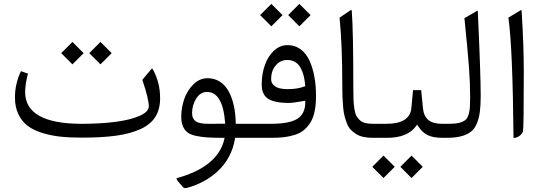

<svg xmlns="http://www.w3.org/2000/svg" viewBox="-20 -720 2835 1003"><path d="M504.9 -501 563.5 -442.4 504.9 -383.8 446.3 -442.4ZM358.4 -501 417 -442.4 358.4 -383.8 299.8 -442.4ZM407.2 -1Q344.2 -1 294.4 -6.3Q244.6 -11.7 199 -26.1Q153.3 -40.5 123.3 -63.7Q93.3 -86.9 75.7 -124Q58.1 -161.1 58.1 -210.9Q58.1 -283.2 89.4 -348.1L126 -335.4Q111.3 -278.8 111.3 -239.7Q111.3 -73.2 407.7 -73.2Q504.4 -73.2 582.3 -83.3Q660.2 -93.3 708.7 -114.5Q757.3 -135.7 757.3 -165Q757.3 -202.6 723.6 -303.2L773.9 -362.8Q777.3 -360.4 781.2 -353Q798.8 -318.8 807.6 -283.2Q816.4 -247.6 816.4 -206.5Q816.4 -148.9 791.3 -109.1Q766.1 -69.3 713.4 -45.4Q660.6 -21.5 586.7 -11.2Q512.7 -1 407.2 -1Z M1074.2 -73.2Q1122.1 -73.2 1148.4 -73.7H1156.2L1155.8 -81.5Q1143.1 -239.7 1061 -239.7Q1026.9 -239.7 1005.1 -205.3Q983.4 -170.9 983.4 -128.4Q983.4 -113.3 989 -102.5Q994.6 -91.8 1002.4 -86.2Q1010.3 -80.6 1023.7 -77.6Q1037.1 -74.7 1047.6 -74Q1058.1 -73.2 1074.2 -73.2ZM904.8 210.4Q1117.2 151.4 1151.4 8.8L1153.3 0H1144Q1093.8 0 1061.8 -2.2Q1029.8 -4.4 1001.5 -10.7Q973.1 -17.1 958.3 -29.3Q943.4 -41.5 935.1 -61Q926.8 -80.6 926.8 -109.4Q926.8 -157.2 942.6 -202.9Q958.5 -248.5 991 -280Q1023.4 -311.5 1064.5 -311.5Q1100.6 -311.5 1129.2 -293Q1157.7 -274.4 1175 -241.9Q1192.4 -209.5 1201.4 -168.7Q1210.4 -127.9 1211.4 -80.6V-73.2H1218.8H1273.9Q1278.8 -68.4 1278.8 -42.5V-30.3Q1278.8 -4.9 1273.9 0H1214.4H1208L1207 6.3Q1199.2 55.2 1176.5 97.7Q1153.8 140.1 1120.1 171.9Q1086.4 203.6 1044.9 226.3Q1003.4 249 956.1 261.7Q941.9 265.6 934.6 256.3L909.7 227.1Q903.8 219.7 902.3 214.4Q901.4 212.4 901.6 211.9Q901.9 211.4 904.8 210.4Z M1543.9 -699.7 1602.5 -641.1 1543.9 -582.5 1485.4 -641.1ZM1397.5 -699.7 1456.1 -641.1 1397.5 -582.5 1338.9 -641.1ZM1269 -73.2H1393.1Q1493.2 -73.2 1533.9 -99.9Q1574.7 -126.5 1574.7 -185.1V-193.8L1565.9 -192.4Q1512.2 -182.1 1484.4 -182.1Q1413.6 -183.1 1380.4 -204.3Q1347.2 -225.6 1347.2 -278.8Q1347.2 -335.4 1364.5 -382.3Q1381.8 -429.2 1412.8 -456.8Q1443.8 -484.4 1481.9 -484.4Q1520.5 -484.4 1549.8 -462.9Q1579.1 -441.4 1596.4 -403.8Q1613.8 -366.2 1622.3 -319.6Q1630.9 -272.9 1630.9 -219.2Q1630.9 -172.9 1623.5 -137.7Q1616.2 -102.5 1600.8 -78.6Q1585.4 -54.7 1565.9 -39.1Q1546.4 -23.4 1518.3 -14.9Q1490.2 -6.3 1461.7 -3.2Q1433.1 0 1395 0H1269Q1259.3 0 1254.4 -6.6Q1249.5 -13.2 1249.5 -30.3V-42.5Q1249.5 -59.6 1254.2 -66.4Q1258.8 -73.2 1269 -73.2ZM1482.4 -254.4Q1534.7 -254.4 1569.3 -268.1L1574.7 -270L1574.2 -275.4Q1571.8 -302.2 1566.4 -324Q1561 -345.7 1550.5 -365.2Q1540 -384.8 1522.2 -395.8Q1504.4 -406.7 1480.5 -406.7Q1444.8 -406.7 1420.7 -378.7Q1396.5 -350.6 1396.5 -306.2Q1396.5 -286.6 1410.4 -274.4Q1424.3 -262.2 1442.4 -258.3Q1460.4 -254.4 1482.4 -254.4Z M1825.7 -262.2Q1825.7 -223.1 1826.7 -199.2Q1827.6 -175.3 1831.3 -151.4Q1835 -127.4 1841.8 -114.7Q1848.6 -102.1 1860.4 -91.6Q1872.1 -81.1 1889.2 -77.1Q1906.2 -73.2 1930.7 -73.2H1944.3Q1949.2 -68.4 1949.2 -42.5V-30.3Q1949.2 -4.9 1944.3 0H1928.2Q1900.9 0 1879.2 -4.6Q1857.4 -9.3 1841.3 -19.3Q1825.2 -29.3 1813 -41.7Q1800.8 -54.2 1793 -74Q1785.2 -93.8 1780 -113.3Q1774.9 -132.8 1772.5 -161.1Q1770 -189.5 1769 -215.3Q1768.1 -241.2 1768.1 -277.3Q1768.1 -483.4 1753.9 -627.9L1814.5 -668.5Q1815.4 -668.9 1815.9 -668.9Q1817.4 -666 1817.9 -659.7Q1825.7 -555.7 1825.7 -262.2Z M2129.9 92.8 2188.5 151.4 2129.9 210 2071.3 151.4ZM1983.4 92.8 2042 151.4 1983.4 210 1924.8 151.4ZM1939.5 -73.2H1998Q2121.1 -73.2 2128.9 -155.3L2137.7 -249H2180.2L2189.5 -154.8Q2193.4 -113.8 2217.5 -93.5Q2241.7 -73.2 2290.5 -73.2H2299.8Q2304.7 -68.4 2304.7 -42.5V-30.3Q2304.7 -4.9 2299.8 0H2291.5Q2242.7 0 2213.6 -14.4Q2184.6 -28.8 2165 -60.1L2159.2 -69.3L2152.8 -60.5Q2108.9 0 2000.5 0H1939.5Q1929.7 0 1924.8 -6.6Q1919.9 -13.2 1919.9 -30.3V-42.5Q1919.9 -59.6 1924.6 -66.4Q1929.2 -73.2 1939.5 -73.2Z M2294.9 -73.2H2315.4Q2343.8 -73.2 2362.1 -75.2Q2380.4 -77.1 2394.8 -83.5Q2409.2 -89.8 2416.5 -98.4Q2423.8 -106.9 2428.7 -124.3Q2433.6 -141.6 2434.8 -160.9Q2436 -180.2 2436 -211.9Q2436 -287.1 2429.7 -371.3Q2423.3 -455.6 2406.2 -625L2469.2 -661.6Q2470.7 -662.6 2471.9 -663.1Q2473.1 -663.6 2473.9 -663.8Q2474.6 -664.1 2475.1 -664.1Q2476.1 -662.6 2476.1 -659.2Q2491.2 -331.1 2491.2 -218.3Q2491.2 -168.9 2486.6 -135Q2481.9 -101.1 2470.7 -74Q2459.5 -46.9 2439 -31.2Q2418.5 -15.6 2387.7 -7.8Q2356.9 0 2312.5 0H2294.9Q2285.2 0 2280.3 -6.6Q2275.4 -13.2 2275.4 -30.3V-42.5Q2275.4 -59.6 2280 -66.4Q2284.7 -73.2 2294.9 -73.2Z M2635.7 -627.9 2702.6 -668Q2703.1 -668.5 2703.6 -668.5Q2704.6 -666 2705.1 -660.2Q2716.3 -482.9 2716.3 -340.3Q2716.3 -54.7 2711.9 -32.7Q2697.8 -2.4 2662.6 1Q2658.2 -474.1 2635.7 -627.9Z"/></svg>

Font: Sahel Light FD
Style: Light-FD
Weight: 300
Foundry: Saber Rastikerdar (saber.rastikerdar@gmail.com)
Version: Version 3.3.0